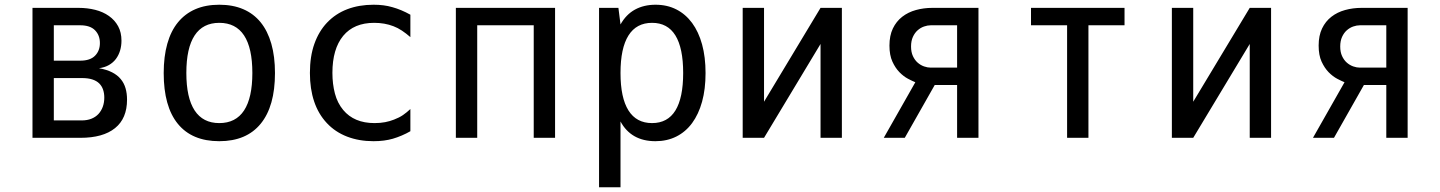

<svg xmlns="http://www.w3.org/2000/svg" viewBox="-20 -580 6061 808"><path d="M116.7 -546.9H310.5Q347.7 -546.9 380.6 -538.6Q413.6 -530.3 438.2 -512.9Q462.9 -495.6 477.1 -469.7Q491.2 -443.8 491.2 -408.7Q491.2 -387.2 485.4 -367.4Q479.5 -347.7 467.8 -332Q456.1 -316.4 438.2 -306.2Q420.4 -295.9 396.5 -293Q429.2 -287.1 451.7 -275.6Q474.1 -264.2 488 -247.3Q502 -230.5 508.3 -208.7Q514.6 -187 514.6 -160.6Q514.6 -81.5 464.1 -40.8Q413.6 0 318.4 0H116.7ZM317.9 -324.7Q359.4 -324.7 379.9 -345.5Q400.4 -366.2 400.4 -398.9Q400.4 -431.6 379.9 -452.6Q359.4 -473.6 317.4 -473.6H206.5V-324.7ZM323.2 -73.2Q346.7 -73.2 364.5 -80.3Q382.3 -87.4 394.3 -100.3Q406.2 -113.3 412.6 -130.9Q418.9 -148.4 418.9 -169.4Q418.9 -187.5 413.8 -202.6Q408.7 -217.8 397.7 -228.8Q386.7 -239.7 368.7 -245.6Q350.6 -251.5 325.2 -251.5H206.5V-73.2Z M902.8 14.2Q788.1 14.2 728.5 -58.8Q668.9 -131.8 668.9 -272.5Q668.9 -342.3 684.1 -396Q699.2 -449.7 729 -486.1Q758.8 -522.5 802.2 -541.3Q845.7 -560.1 902.8 -560.1Q960 -560.1 1003.7 -541.3Q1047.4 -522.5 1076.9 -486.1Q1106.4 -449.7 1121.8 -396Q1137.2 -342.3 1137.2 -272.5Q1137.2 -132.8 1077.1 -59.3Q1017.1 14.2 902.8 14.2ZM902.8 -62Q972.2 -62 1007.1 -115.2Q1042 -168.5 1042 -272.9Q1042 -377.9 1007.1 -430.9Q972.2 -483.9 902.8 -483.9Q834 -483.9 799.1 -430.9Q764.2 -377.9 764.2 -272.9Q764.2 -168.5 799.1 -115.2Q834 -62 902.8 -62Z M1551.8 14.2Q1490.7 14.2 1440.7 -5.1Q1390.6 -24.4 1355.5 -62Q1319.8 -100.1 1302 -153.1Q1284.2 -206.1 1284.2 -272.9Q1284.2 -342.8 1303 -395.5Q1321.8 -448.2 1356 -484.4Q1392.1 -522.5 1441.7 -541.3Q1491.2 -560.1 1552.2 -560.1Q1574.7 -560.1 1593.8 -557.6Q1612.8 -555.2 1631.3 -549.8Q1668.5 -539.6 1707 -518.1V-423.8Q1689 -439.5 1671.4 -451.2Q1653.8 -462.9 1635.7 -469.7Q1599.1 -483.9 1554.7 -483.9Q1469.7 -483.9 1424.3 -429.2Q1378.9 -374 1378.9 -273.4Q1378.9 -226.6 1389.4 -186.5Q1399.9 -146.5 1424.3 -117.2Q1470.2 -62 1556.2 -62Q1580.6 -62 1600.8 -65.9Q1621.1 -69.8 1638.2 -76.7Q1660.2 -85 1676 -95.9Q1691.9 -106.9 1707 -121.1V-27.8Q1690.4 -18.1 1670.9 -9.8Q1651.4 -1.5 1632.8 3.9Q1615.7 8.8 1595.5 11.5Q1575.2 14.2 1551.8 14.2Z M1898.4 -546.9H2315.9V0H2226.1V-473.6H1988.3V0H1898.4Z M2501 -546.9H2582.5L2591.3 -477.1Q2614.7 -519 2652.1 -539.6Q2689.5 -560.1 2738.8 -560.1Q2787.6 -560.1 2826.4 -540.3Q2865.2 -520.5 2892.6 -483.4Q2919.9 -446.3 2934.6 -393.1Q2949.2 -339.8 2949.2 -272.5Q2949.2 -205.1 2934.6 -152.1Q2919.9 -99.1 2892.6 -62Q2865.2 -24.9 2826.2 -5.4Q2787.1 14.2 2738.3 14.2Q2687 14.2 2650.1 -6.8Q2613.3 -27.8 2591.3 -68.8V208H2501ZM2724.1 -62Q2789.6 -62 2822.3 -115Q2855 -168 2855 -272.9Q2855 -377.9 2822.3 -430.9Q2789.6 -483.9 2724.1 -483.9Q2658.2 -483.9 2624.8 -430.7Q2591.3 -377.4 2591.3 -272.9Q2591.3 -168.5 2624.8 -115.2Q2658.2 -62 2724.1 -62Z M3105.5 -546.9H3195.3V-151.9L3433.1 -546.9H3522.9V0H3433.1V-395L3195.3 0H3105.5Z M3832 -233.9Q3819.8 -238.8 3801.3 -248.5Q3782.7 -258.3 3765.4 -275.9Q3748 -293.5 3735.6 -320.6Q3723.1 -347.7 3723.1 -388.2Q3723.1 -430.2 3737.5 -460.2Q3752 -490.2 3776.9 -509.5Q3801.8 -528.8 3834.5 -537.8Q3867.2 -546.9 3903.8 -546.9H4097.7V0H4007.8V-222.2H3913.6L3787.6 0H3699.2ZM4007.8 -295.4V-473.6H3897Q3883.3 -473.6 3868.7 -468.5Q3854 -463.4 3841.8 -452.6Q3829.6 -441.9 3821.8 -424.8Q3814 -407.7 3814 -384.3Q3814 -360.8 3821.8 -344Q3829.6 -327.1 3841.8 -316.4Q3854 -305.7 3868.7 -300.5Q3883.3 -295.4 3896.5 -295.4Z M4470.7 -473.6H4318.8V-546.9H4712.4V-473.6H4560.5V0H4470.7Z M4911.6 -546.9H5001.5V-151.9L5239.3 -546.9H5329.1V0H5239.3V-395L5001.5 0H4911.6Z M5638.2 -233.9Q5626 -238.8 5607.4 -248.5Q5588.9 -258.3 5571.5 -275.9Q5554.2 -293.5 5541.7 -320.6Q5529.3 -347.7 5529.3 -388.2Q5529.3 -430.2 5543.7 -460.2Q5558.1 -490.2 5583 -509.5Q5607.9 -528.8 5640.6 -537.8Q5673.3 -546.9 5710 -546.9H5903.8V0H5814V-222.2H5719.7L5593.8 0H5505.4ZM5814 -295.4V-473.6H5703.1Q5689.5 -473.6 5674.8 -468.5Q5660.2 -463.4 5647.9 -452.6Q5635.7 -441.9 5627.9 -424.8Q5620.1 -407.7 5620.1 -384.3Q5620.1 -360.8 5627.9 -344Q5635.7 -327.1 5647.9 -316.4Q5660.2 -305.7 5674.8 -300.5Q5689.5 -295.4 5702.6 -295.4Z"/></svg>

Font: Hack
Style: Regular
Weight: 400
Monospace: yes
Designer: Christopher Simpkins
Foundry: Christopher Simpkins
Version: Version 2.019; ttfautohint (v1.4.1) -l 4 -r 80 -G 350 -x 0 -